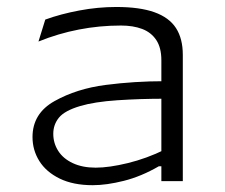

<svg xmlns="http://www.w3.org/2000/svg" viewBox="-20 -532 660 564"><path d="M454 0V-355Q454 -392 439 -414.5Q424 -437 397.5 -447Q371 -457 335.5 -457Q272 -457 211.5 -445.2Q151 -433.5 93 -410L113 -474.5Q158.5 -491 213 -501.2Q267.5 -511.5 322 -511.5Q390.5 -511.5 433.8 -496Q477 -480.5 497 -449.5Q517 -418.5 517 -371V0ZM215.5 -220.5Q170 -207 153.2 -186.5Q136.5 -166 136.5 -139Q136.5 -111.5 151 -88.8Q165.5 -66 193.8 -52.8Q222 -39.5 261 -39.5Q300.5 -39.5 355.8 -53Q411 -66.5 464 -92.5L468.5 -43.5H446.5Q394.5 -13.5 343.8 -0.8Q293 12 252.5 12Q195 12 155.2 -7.5Q115.5 -27 95.5 -59Q75.5 -91 75.5 -129.5Q75.5 -199 140.5 -235.2Q205.5 -271.5 290.2 -282.5Q375 -293.5 464 -293.5V-242Q392 -242 324.8 -237.5Q257.5 -233 215.5 -220.5Z"/></svg>

Font: Monaspace Argon Var
Style: Regular
Weight: 400
Designer: Riley Cran and the Lettermatic Team
Version: Version 1.000 (Monaspace Argon Var)